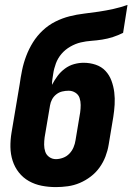

<svg xmlns="http://www.w3.org/2000/svg" viewBox="-20 -755 540 783"><path d="M208 8Q178 8 150 2.5Q122 -3 98 -16.5Q74 -30 57 -51.5Q40 -73 31.5 -99.5Q23 -126 22.5 -155Q22 -184 27 -214L60 -410Q64 -439 70 -468.5Q76 -498 87 -527Q98 -556 114.5 -582.5Q131 -609 154.5 -631Q178 -653 206 -667Q234 -681 263.5 -688.5Q293 -696 323 -699.5Q353 -703 383 -707.5Q413 -712 442.5 -718.5Q472 -725 500 -735L482 -621Q462 -611 440.5 -604Q419 -597 396.5 -593.5Q374 -590 352.5 -588.5Q331 -587 309.5 -582Q288 -577 267 -565Q246 -553 231 -535.5Q216 -518 208 -496.5Q200 -475 197 -454Q195 -442 193.5 -431Q192 -420 192 -409Q202 -428 214.5 -445Q227 -462 244.5 -475Q262 -488 282 -493.5Q302 -499 321 -499Q347 -499 370.5 -491Q394 -483 410 -466Q426 -449 434.5 -426Q443 -403 446 -378.5Q449 -354 447.5 -328.5Q446 -303 442 -278L423 -164Q419 -140 410 -116.5Q401 -93 386 -72Q371 -51 350 -35Q329 -19 305.5 -9Q282 1 257 4.5Q232 8 208 8ZM208 -106Q222 -106 237 -111.5Q252 -117 263 -128.5Q274 -140 280 -154.5Q286 -169 288 -183L307 -297Q309 -312 309 -327Q309 -342 304.5 -355.5Q300 -369 287.5 -377Q275 -385 260 -385Q247 -385 234 -382Q221 -379 210 -370.5Q199 -362 192.5 -350Q186 -338 184 -325L162 -195Q160 -180 160 -165Q160 -150 164.5 -136.5Q169 -123 181 -114.5Q193 -106 208 -106Z"/></svg>

Font: Iosevka Term Curly Hv Obl
Style: Regular
Weight: 900
Italic angle: -9°
Designer: Belleve Invis
Foundry: Belleve Invis
Version: Version 32.3.0